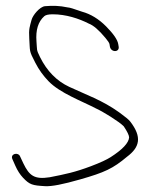

<svg xmlns="http://www.w3.org/2000/svg" viewBox="-20 -655 572 658"><path d="M386.7 -495 385.2 -504C382.8 -518.8 368.9 -539 343.7 -564.5C318.4 -590 290.9 -606.8 261.2 -614.9L228.1 -626C222.2 -628 216 -629.3 209.5 -630C186.2 -635.1 161.1 -636.3 134.1 -633.8C116.4 -632.1 92.2 -602.9 88.1 -586.8C82.3 -564.2 78 -556.9 80.3 -522.9C83.5 -477.3 78.3 -483.4 101.3 -439.4C113.2 -416.3 128.2 -395.4 146.4 -376.6C185.9 -335.7 259.5 -309.2 310 -282.8C332.8 -272.5 388.3 -238.4 404.2 -222C416.2 -203.9 422.4 -191.3 422.5 -184C421 -165.1 399.9 -142.6 359.3 -116.5C346.3 -108.2 324.6 -97.8 291.6 -85.4C236.1 -64.5 204.1 -58.1 150.1 -47.5C97.3 -39.2 80.1 -53.6 60.1 -95L49.3 -118C42.8 -135.7 13.4 -127.9 22.8 -109L32.5 -87C39.9 -70.3 48.7 -56.7 58.8 -46C81.6 -22 90.6 -19.5 134.2 -17C157.2 -15.6 195.8 -23.3 254.6 -40.1C338.7 -64.1 366.9 -77.2 415.5 -118C458.5 -150.2 467.9 -185 425.9 -239C421.2 -245 409.1 -255 389.6 -269.1C330.1 -312.1 275.4 -330 217.2 -357.4C174.1 -377.6 140.8 -411.6 117.1 -459.5C103.8 -486.3 107.6 -482.6 105 -513C101.9 -552.1 110.9 -580.9 131.8 -599.5C136.6 -603.8 146.3 -606 160.7 -606C206.1 -606 250.4 -591.5 284.6 -574C300.1 -568.2 319 -551.9 341.2 -525.2C349.9 -514.7 354.6 -507.7 355.2 -504L356.7 -495C358.2 -486.2 365.8 -480 374.2 -480C382.7 -480 388.2 -486.2 386.7 -495Z"/></svg>

Font: MewTooHand
Style: CondLta
Weight: 400
Designer: Mew Too, Robert Jablonski
Version: Version 0.77